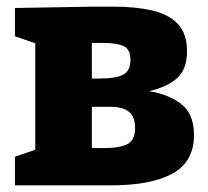

<svg xmlns="http://www.w3.org/2000/svg" viewBox="-20 -557 624 577"><path d="M256 -537H322Q388 -537 437.5 -525.5Q487 -514 514.5 -485Q542 -456 542 -403Q542 -348 511.5 -321.5Q481 -295 428 -283Q486 -274 524.5 -244.5Q563 -215 563 -151Q563 -71 498.5 -35.5Q434 0 314 0H25V-86L86 -107V-427L25 -448V-533ZM288 -428H256V-321H278Q328 -321 350 -332.5Q372 -344 372 -377Q372 -409 351.5 -418.5Q331 -428 288 -428ZM292 -112Q340 -112 363 -124Q386 -136 386 -173Q386 -205 368 -220.5Q350 -236 312 -236H256V-112Z"/></svg>

Font: Bitter ExtraBold
Style: Regular
Weight: 800
Designer: Sol Matas, and Bitter project Authors
Foundry: Sol Matas
Version: Version 2.001